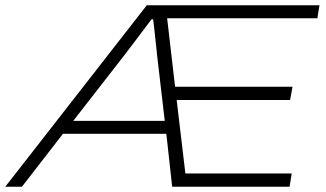

<svg xmlns="http://www.w3.org/2000/svg" viewBox="-56 -706 1234 726"><path d="M-36 0 499 -686H1152L1144 -637H576L606 -378H1050L1041 -328H612L645 -50H1047L1039 0H595L573 -200H182L27 0ZM221 -249H567L538 -497Q537 -510 535 -527Q533 -544 531 -563Q529 -582 527 -600.5Q525 -619 523 -633H517Q501 -612 481 -585.5Q461 -559 443 -535Q425 -511 414 -497Z"/></svg>

Font: Archivo SemiExpanded Thin
Style: Italic
Weight: 250
Width: 6
Italic angle: -10°
Designer: Hector Gatti
Foundry: Omnibus-Type
Version: Version 2.001